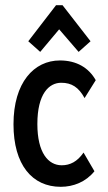

<svg xmlns="http://www.w3.org/2000/svg" viewBox="-20 -709 415 740"><path d="M135 -509 208 -596 283 -509 329 -550 221 -689H196L89 -550ZM214 11C263 11 311 -8 344 -49L302 -121C278 -86 250 -72 218 -72C166 -72 124 -120 124 -231C124 -348 169 -390 216 -390C256 -390 283 -373 306 -331L349 -400C322 -448 275 -476 211 -476C111 -476 32 -391 32 -230C32 -74 104 11 214 11Z"/></svg>

Font: Inconsolata Condensed
Style: Bold
Weight: 700
Width: 3
Monospace: yes
Designer: Raph Levien, Cyreal, Brenton Simpson
Foundry: Raph Levien, Cyreal, Google
Version: Version 3.100